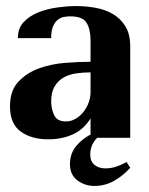

<svg xmlns="http://www.w3.org/2000/svg" viewBox="-20 -455 492 634"><path d="M279 -251V-321Q279 -358 266 -379.5Q253 -401 212 -401Q202 -401 191 -399Q180 -397 170.5 -389.5Q161 -382 155 -367.5Q149 -353 149 -329H39Q39 -362 58.5 -382.5Q78 -403 107.5 -414.5Q137 -426 170.5 -430.5Q204 -435 231 -435Q262 -435 294 -429.5Q326 -424 351.5 -409.5Q377 -395 393.5 -369Q410 -343 410 -302V0H279V-64Q256 -27 220 -11Q184 5 139 5Q84 5 48.5 -20.5Q13 -46 13 -104Q13 -156 41 -185.5Q69 -215 109.5 -229.5Q150 -244 196 -247.5Q242 -251 279 -251ZM149 -120Q149 -95 159 -74.5Q169 -54 197 -54Q215 -54 230 -63Q245 -72 256 -86Q267 -100 273 -117Q279 -134 279 -150V-216Q254 -216 230.5 -212.5Q207 -209 189 -198.5Q171 -188 160 -169Q149 -150 149 -120ZM410 99Q387 125 357 142Q327 159 292 159Q260 159 235.5 140.5Q211 122 211 87Q211 51 233 25.5Q255 0 286 -14H321Q301 -4 289.5 14Q278 32 278 55Q278 78 292 89.5Q306 101 328 101Q347 101 364.5 95Q382 89 398 80Z"/></svg>

Font: Gamine
Style: Bold
Weight: 700
Designer: Tapiwanashe Sebastian Garikayi
Version: Version 1.000